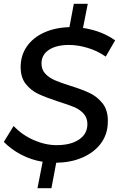

<svg xmlns="http://www.w3.org/2000/svg" viewBox="-23 -847 652 1004"><path d="M343 -399Q407 -379 446 -360.5Q485 -342 513 -307Q541 -272 541 -216Q541 -200 540 -192Q535 -134 499 -90Q463 -46 404 -21.5Q345 3 271 4L246 137H173L200 -1Q140 -11 87.5 -38.5Q35 -66 -3 -105L48 -188Q93 -141 153.5 -114.5Q214 -88 273 -88Q347 -88 390.5 -117.5Q434 -147 434 -198Q434 -231 414 -253Q394 -275 363.5 -287.5Q333 -300 282 -316Q218 -337 179 -355Q140 -373 112.5 -407Q85 -441 85 -496Q85 -557 117 -603.5Q149 -650 207 -676.5Q265 -703 340 -705L363 -827H436L411 -701Q509 -686 579 -636L530 -551Q485 -582 434 -597Q383 -612 338 -612Q272 -612 233 -586.5Q194 -561 194 -515Q194 -483 213.5 -462Q233 -441 262.5 -428Q292 -415 343 -399Z"/></svg>

Font: Gontserrat
Style: Italic
Weight: 400
Italic angle: -11.3°
Designer: Julieta Ulanovsky
Foundry: Julieta Ulanovsky
Version: Version 6.001